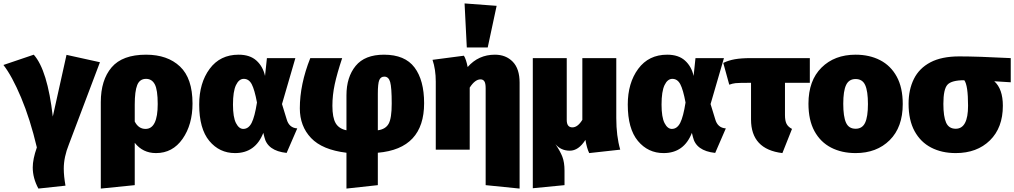

<svg xmlns="http://www.w3.org/2000/svg" viewBox="-45 -873 5916 1120"><path d="M179 227Q146 166 146 104Q146 55 170 -13Q131 -178 78 -304Q25 -430 -25 -494L152 -554Q232 -464 263 -193L343 -553L538 -510L357 -31Q327 43 327 111Q327 154 337 210Z M543 227V-277Q543 -406 606 -480Q669 -554 807 -554Q932 -554 1005 -485Q1078 -416 1078 -269Q1078 -146 1020 -63Q962 20 865 20Q788 20 741 -40V207ZM804 -121Q875 -121 875 -266Q875 -349 858 -381Q841 -413 807 -413Q770 -413 755.5 -377Q741 -341 741 -263V-164Q763 -121 804 -121Z M1326 20Q1235 20 1176 -51Q1117 -122 1117 -263Q1117 -389 1178 -471.5Q1239 -554 1347 -554Q1413 -554 1451 -519.5Q1489 -485 1501 -430L1512 -534H1678L1600 -266L1627 -178Q1641 -127 1689 -124L1627 19Q1515 7 1497 -74L1491 -98Q1445 20 1326 20ZM1374 -121Q1405 -121 1423 -156.5Q1441 -192 1454 -275Q1440 -350 1423.5 -381.5Q1407 -413 1377 -413Q1349 -413 1331.5 -376.5Q1314 -340 1314 -263Q1314 -189 1331.5 -155Q1349 -121 1374 -121Z M1976 227V18Q1835 1 1769.5 -68Q1704 -137 1704 -241Q1704 -381 1765 -534H1951Q1921 -444 1907.5 -381Q1894 -318 1894 -256Q1894 -187 1913 -154.5Q1932 -122 1976 -113V-317Q1976 -423 2029.5 -488.5Q2083 -554 2195 -554Q2317 -554 2373 -479.5Q2429 -405 2429 -271Q2429 -5 2159 18V207ZM2159 -113Q2204 -119 2222 -151Q2240 -183 2240 -269Q2240 -363 2231 -394.5Q2222 -426 2197 -426Q2176 -426 2167.5 -406Q2159 -386 2159 -326Z M2986 227 2788 207V-358Q2788 -387 2780.5 -398.5Q2773 -410 2758 -410Q2726 -410 2695 -362V0H2497V-397Q2497 -468 2478 -524L2661 -548Q2674 -528 2683 -482Q2746 -554 2842 -554Q2906 -554 2946 -513Q2986 -472 2986 -391ZM2800 -596H2678L2665 -853L2852 -839Z M3063 225V-534H3261V-173Q3261 -130 3294 -130Q3325 -130 3352 -174V-534H3550V-184Q3550 -79 3573 0L3392 20Q3378 -9 3370 -57Q3330 6 3279 6Q3227 6 3195 -32Q3223 9 3235.5 41.5Q3248 74 3248 123V207Z M3826 20Q3735 20 3676 -51Q3617 -122 3617 -263Q3617 -389 3678 -471.5Q3739 -554 3847 -554Q3913 -554 3951 -519.5Q3989 -485 4001 -430L4012 -534H4178L4100 -266L4127 -178Q4141 -127 4189 -124L4127 19Q4015 7 3997 -74L3991 -98Q3945 20 3826 20ZM3874 -121Q3905 -121 3923 -156.5Q3941 -192 3954 -275Q3940 -350 3923.5 -381.5Q3907 -413 3877 -413Q3849 -413 3831.5 -376.5Q3814 -340 3814 -263Q3814 -189 3831.5 -155Q3849 -121 3874 -121Z M4519 20Q4336 -2 4336 -176V-390Q4264 -390 4246 -388Q4228 -386 4209 -379L4174 -506Q4205 -521 4242 -527.5Q4279 -534 4336 -534H4679V-390H4534V-202Q4534 -169 4543 -151Q4552 -133 4575 -121Z M4946 20Q4865 20 4803 -12Q4741 -44 4706 -108Q4671 -172 4671 -268Q4671 -403 4747 -478.5Q4823 -554 4946 -554Q5027 -554 5089 -522Q5151 -490 5186 -426Q5221 -362 5221 -266Q5221 -131 5145 -55.5Q5069 20 4946 20ZM4946 -122Q4985 -122 5001.5 -157Q5018 -192 5018 -266Q5018 -341 5002 -376.5Q4986 -412 4946 -412Q4907 -412 4890.5 -377Q4874 -342 4874 -268Q4874 -193 4890 -157.5Q4906 -122 4946 -122Z M5530 20Q5449 20 5387 -12Q5325 -44 5290 -108Q5255 -172 5255 -268Q5255 -350 5286 -412.5Q5317 -475 5382.5 -509.5Q5448 -544 5551 -544Q5657 -544 5851 -534V-393L5755 -399Q5805 -354 5805 -256Q5805 -128 5729.5 -54Q5654 20 5530 20ZM5530 -122Q5602 -122 5602 -256Q5602 -376 5580 -405Q5506 -405 5482 -379Q5458 -353 5458 -267Q5458 -193 5474 -157.5Q5490 -122 5530 -122Z"/></svg>

Font: Trujillo Black
Style: Regular
Weight: 900
Designer: Fira Sans original fonts by bBox Type GmbH, Carrois Corporate GbR, & Edenspiekermann AG / Changes by Cristiano Sobral
Foundry: Fira Sans original fonts by bBox Type GmbH, Carrois Corporate GbR, & Edenspiekermann AG / Changes by Cristiano Sobral
Version: Version 4.301;July 28, 2020;FontCreator 13.0.0.2655 64-bit